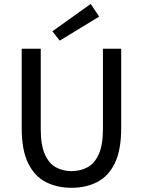

<svg xmlns="http://www.w3.org/2000/svg" viewBox="-20 -917 707 950"><path d="M334 12.2Q262.7 12.2 207 -16.1Q151.4 -44.4 119.4 -109.1Q87.4 -173.8 87.4 -282.7V-675.8H181.6V-278.8Q181.6 -199.7 201.7 -154.1Q221.7 -108.4 256.1 -89.4Q290.5 -70.3 334 -70.3Q377.9 -70.3 413.1 -89.4Q448.2 -108.4 468.8 -154.1Q489.3 -199.7 489.3 -278.8V-675.8H579.6V-282.7Q579.6 -173.8 547.9 -109.1Q516.1 -44.4 460.7 -16.1Q405.3 12.2 334 12.2ZM275.4 -715.8 239.3 -762.2 428.7 -897.5 470.7 -835Z"/></svg>

Font: Akatab Medium
Style: Regular
Weight: 500
Designer: SIL Global
Foundry: SIL Global
Version: Version 4.100